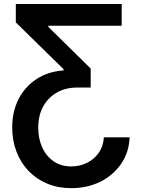

<svg xmlns="http://www.w3.org/2000/svg" viewBox="-20 -748 721 983"><path d="M643.6 -44.9Q640.6 31.2 600.6 90.1Q560.5 148.9 494.1 182.1Q427.7 215.3 344.7 215.3Q277.8 215.3 222.4 192.4Q167 169.4 126.7 127.7Q86.4 85.9 64.5 28.8Q42.5 -28.3 42.5 -95.7Q42.5 -177.7 75.7 -241.7Q108.9 -305.7 168.2 -344Q227.5 -382.3 305.2 -387.2V-394L61 -633.3V-727.5H603V-616.2H227.5V-610.4L444.3 -397V-299.8H375Q316.9 -299.8 272 -274.7Q227.1 -249.5 201.4 -203.4Q175.8 -157.2 175.8 -93.8Q175.8 -37.6 196.3 7.1Q216.8 51.8 254.6 77.9Q292.5 104 344.7 104Q389.6 104 426.5 85.2Q463.4 66.4 486.3 33Q509.3 -0.5 511.7 -44.9Z"/></svg>

Font: Inter 17pt SemiBold
Style: Regular
Weight: 600
Version: Version 4.001;git-66647c0bb